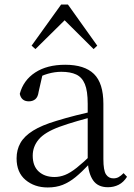

<svg xmlns="http://www.w3.org/2000/svg" viewBox="-20 -811 591 845"><path d="M190 14Q132 14 92.5 -19Q53 -52 53 -114Q53 -152 70 -182Q87 -212 125.5 -236Q164 -260 228 -279Q270 -292 315.5 -303.5Q361 -315 401 -324V-300Q361 -290 319.5 -278Q278 -266 242 -253Q177 -229 150.5 -197.5Q124 -166 124 -126Q124 -80 150.5 -56Q177 -32 220 -32Q243 -32 266 -41Q289 -50 318 -73Q347 -96 386 -134L393 -88H372Q340 -54 312.5 -31.5Q285 -9 256 2.5Q227 14 190 14ZM455 13Q411 13 390 -17Q369 -47 366 -101V-105V-354Q366 -411 353.5 -441Q341 -471 315.5 -483Q290 -495 250 -495Q221 -495 191 -486.5Q161 -478 129 -459L168 -486L150 -407Q147 -384 135.5 -374.5Q124 -365 107 -365Q74 -365 67 -398Q83 -458 135 -492Q187 -526 267 -526Q352 -526 393.5 -485.5Q435 -445 435 -354V-111Q435 -61 446.5 -43.5Q458 -26 479 -26Q492 -26 502 -31.5Q512 -37 524 -49L539 -33Q524 -9 502.5 2Q481 13 455 13ZM392 -595 240 -746H289L136 -595L119 -610L249 -791H279L408 -610Z"/></svg>

Font: Noto Serif KR ExtraLight Light
Style: Regular
Weight: 300
Version: Version 2.003-H1;hotconv 1.1.1;makeotfexe 2.6.0